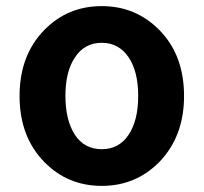

<svg xmlns="http://www.w3.org/2000/svg" viewBox="-20 -594 666 628"><path d="M313 14Q202 14 126 -63Q44 -146 44 -280Q44 -414 126 -497Q202 -574 313 -574Q423 -574 500 -497Q582 -415 582 -280Q582 -147 500 -63Q423 14 313 14ZM313 -106Q369 -106 400.5 -153Q432 -200 432 -280Q432 -360 401 -406Q369 -454 313 -454Q256 -454 225 -406Q194 -360 194 -280.5Q194 -201 225 -153Q256 -106 313 -106Z"/></svg>

Font: GenSenRounded2 TW B
Style: Regular
Weight: 700
Version: Version 2.000;PS 2;hotconv 16.6.51;makeotf.lib2.5.65220 DEVE